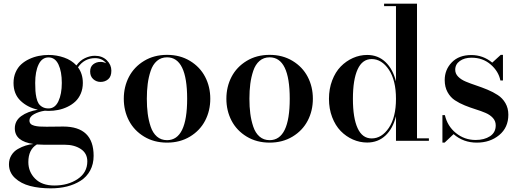

<svg xmlns="http://www.w3.org/2000/svg" viewBox="-20 -770 2841 1050"><path d="M61 -68Q61 -109.5 96 -135Q131 -160.5 187 -170Q129.5 -183 91.8 -219.5Q54 -256 54 -316.5Q54 -348.5 65.5 -374.8Q77 -401 96 -418.2Q115 -435.5 140.2 -447.2Q165.5 -459 192 -464.2Q218.5 -469.5 245.5 -469.5Q289.5 -469.5 330.5 -455.2Q371.5 -441 398 -412Q417.5 -439.5 444.8 -452.2Q472 -465 498.5 -465Q539 -465 564 -440.5Q589 -416 589 -383.5Q589 -351.5 571.8 -336.8Q554.5 -322 530 -322Q507 -322 490 -337.2Q473 -352.5 473 -379Q473 -405 489.8 -418.2Q506.5 -431.5 530 -431.5Q546 -431.5 561 -424Q539 -452 499.5 -452Q441.5 -452 406.5 -402Q433 -366.5 433 -316.5Q433 -284.5 421.8 -258.2Q410.5 -232 392 -214.8Q373.5 -197.5 349 -185.8Q324.5 -174 298.5 -168.8Q272.5 -163.5 245.5 -163.5Q232 -163.5 225 -164.5Q191.5 -159.5 166.2 -145.5Q141 -131.5 141 -111Q141 -100 147.5 -93Q154 -86 167.8 -82.5Q181.5 -79 196.5 -78Q211.5 -77 234.5 -77Q253 -77 282.5 -77.5Q312 -78 325.5 -78Q492 -78 492 82Q492 127.5 473 162.5Q454 197.5 420.8 218.5Q387.5 239.5 346.5 249.8Q305.5 260 257.5 260Q194.5 260 144.5 247Q94.5 234 61.8 203.5Q29 173 29 128.5Q29 100.5 42.5 78.8Q56 57 77.8 44.8Q99.5 32.5 120.5 26Q141.5 19.5 162.5 17.5Q61 3 61 -68ZM172.5 -316.5Q172.5 -290.5 173.8 -272.8Q175 -255 179.2 -235.5Q183.5 -216 191 -204.2Q198.5 -192.5 212.2 -184.8Q226 -177 245.5 -177Q281 -177 299.5 -216.5Q318 -256 318 -316.5Q318 -378.5 299.8 -417.2Q281.5 -456 245.5 -456Q209.5 -456 191 -417.2Q172.5 -378.5 172.5 -316.5ZM135 116.5Q135 169.5 172 207Q209 244.5 277 244.5Q352 244.5 404.8 209Q457.5 173.5 457.5 112.5Q457.5 68.5 422 45Q386.5 21.5 334 21.5H220.5Q199.5 21.5 181.5 20Q135 48 135 116.5Z M685.2 -110.2Q657 -164.5 657 -230Q657 -295.5 685.2 -349.8Q713.5 -404 768 -437Q822.5 -470 893.5 -470Q964.5 -470 1019 -437Q1073.5 -404 1101.8 -349.8Q1130 -295.5 1130 -230Q1130 -164.5 1101.8 -110.2Q1073.5 -56 1019 -23Q964.5 10 893.5 10Q822.5 10 768 -23Q713.5 -56 685.2 -110.2ZM893.5 -3.5Q1003.5 -3.5 1003.5 -230Q1003.5 -456.5 893.5 -456.5Q861 -456.5 838.2 -436.8Q815.5 -417 804 -382.5Q792.5 -348 787.8 -311.2Q783 -274.5 783 -230Q783 -185.5 787.8 -148.8Q792.5 -112 804 -77.5Q815.5 -43 838.2 -23.2Q861 -3.5 893.5 -3.5Z M1246.2 -110.2Q1218 -164.5 1218 -230Q1218 -295.5 1246.2 -349.8Q1274.5 -404 1329 -437Q1383.5 -470 1454.5 -470Q1525.5 -470 1580 -437Q1634.5 -404 1662.8 -349.8Q1691 -295.5 1691 -230Q1691 -164.5 1662.8 -110.2Q1634.5 -56 1580 -23Q1525.5 10 1454.5 10Q1383.5 10 1329 -23Q1274.5 -56 1246.2 -110.2ZM1454.5 -3.5Q1564.5 -3.5 1564.5 -230Q1564.5 -456.5 1454.5 -456.5Q1422 -456.5 1399.2 -436.8Q1376.5 -417 1365 -382.5Q1353.5 -348 1348.8 -311.2Q1344 -274.5 1344 -230Q1344 -185.5 1348.8 -148.8Q1353.5 -112 1365 -77.5Q1376.5 -43 1399.2 -23.2Q1422 -3.5 1454.5 -3.5Z M2325.5 -13.5V0H2145.5V-134.5Q2128.5 -66.5 2087.8 -28.5Q2047 9.5 1988 9.5Q1947.5 9.5 1910 -7Q1872.5 -23.5 1843.2 -53.5Q1814 -83.5 1796.5 -129.2Q1779 -175 1779 -229.5Q1779 -284 1796.5 -330Q1814 -376 1843.2 -406Q1872.5 -436 1910 -452.8Q1947.5 -469.5 1988 -469.5Q2047 -469.5 2087.8 -431Q2128.5 -392.5 2145.5 -324.5V-736.5H2080.5V-750H2260.5V-13.5ZM2145.5 -229.5Q2145.5 -331 2106.5 -389Q2067.5 -447 2012.5 -447Q1961.5 -447 1935.8 -390.8Q1910 -334.5 1910 -229.5Q1910 -124.5 1935.8 -68.8Q1961.5 -13 2012.5 -13Q2067.5 -13 2106.5 -70.8Q2145.5 -128.5 2145.5 -229.5Z M2411.5 10H2399.5V-140.5H2413Q2426.5 -80.5 2473.2 -42.5Q2520 -4.5 2581 -4.5Q2628.5 -4.5 2659.8 -25Q2691 -45.5 2691 -84.5Q2691 -108 2675.5 -125Q2660 -142 2635.5 -152.5Q2611 -163 2581.2 -172.2Q2551.5 -181.5 2521.8 -193.5Q2492 -205.5 2467.5 -221.8Q2443 -238 2427.5 -266.2Q2412 -294.5 2412 -332Q2412 -389 2450.8 -429Q2489.5 -469 2557.5 -469Q2622 -469 2672 -427.5L2718.5 -470H2730.5V-330H2716.5Q2706.5 -380 2663.5 -417.2Q2620.5 -454.5 2558.5 -454.5Q2520 -454.5 2494.8 -436.5Q2469.5 -418.5 2469.5 -388.5Q2469.5 -367 2485.5 -350.8Q2501.5 -334.5 2527.2 -323.8Q2553 -313 2583.8 -302.8Q2614.5 -292.5 2645.5 -279.8Q2676.5 -267 2702.2 -250.2Q2728 -233.5 2744 -206Q2760 -178.5 2760 -142.5Q2760 -72.5 2710 -31.2Q2660 10 2587.5 10Q2513.5 10 2460.5 -36.5Z"/></svg>

Font: Bodoni* 16pt Medium
Style: Regular
Weight: 500
Version: Version 2.3